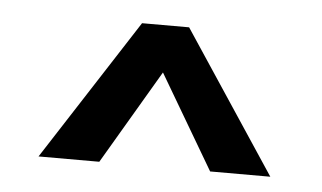

<svg xmlns="http://www.w3.org/2000/svg" viewBox="-31 -666 538 321"><g transform="rotate(5 238.0 -505.5)"><path d="M43 -387 196 -624H275L432 -387H331L238 -545L145 -387Z"/></g></svg>

Font: Kanit
Style: Regular
Weight: 400
Designer: Katatrad Team
Foundry: CadsonDemak
Version: Version 2.000; ttfautohint (v1.8.3)